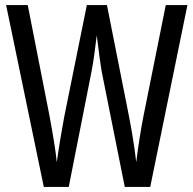

<svg xmlns="http://www.w3.org/2000/svg" viewBox="-20 -800 759 754"><path d="M716 -780H631L543 -342C533 -291 523 -228 515 -163C507 -232 497 -289 487 -341L400 -780H321L232 -340C222 -286 211 -221 203 -163C199 -206 188 -271 175 -342L89 -780H4L152 -66H250L340 -522C349 -567 354 -618 360 -661C368 -593 375 -545 379 -521L470 -66H570Z"/></svg>

Font: Noto Sans Malayalam UI ExtraCondensed
Style: Regular
Weight: 400
Width: 2
Designer: Jelle Bosma - Monotype Design Team
Foundry: Monotype Imaging Inc.
Version: Version 2.104